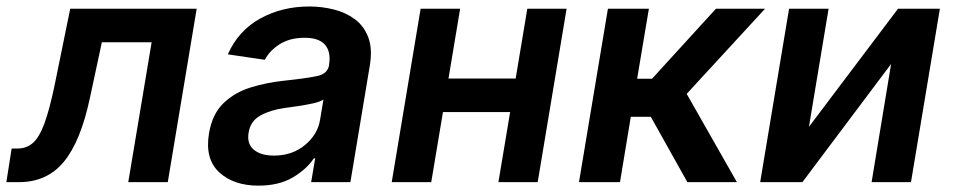

<svg xmlns="http://www.w3.org/2000/svg" viewBox="-37 -573 2997 604"><path d="M-17 0 -0.4 -105.8H18.5Q46.5 -105.8 66.6 -123.4Q86.6 -141 102.6 -184.3Q118.6 -227.6 134.6 -304L183.9 -545.5H581.7L490.8 0H366.5L440 -440H283.4L245.7 -264.2Q216.6 -127.8 163.7 -63.9Q110.8 0 22.7 0Z M775.9 11Q698.2 11 652.7 -30.9Q607.2 -72.8 620.4 -153.1Q630.7 -214.5 666 -248.4Q701.3 -282.3 751.2 -297.8Q801.1 -313.2 854.8 -318.9Q927.9 -326.7 960.8 -333.8Q993.6 -340.9 998.2 -367.9V-370Q1004.6 -410.2 985.4 -432.2Q966.3 -454.2 921.5 -454.2Q874.6 -454.2 842.7 -433.8Q810.7 -413.4 796.2 -384.9L679.7 -402Q712.7 -476.6 781.4 -514.6Q850.1 -552.6 936.1 -552.6Q975.1 -552.6 1012.6 -543.3Q1050.1 -534.1 1079 -512.8Q1108 -491.5 1121.6 -455.3Q1135.3 -419 1126.1 -365.1L1065.3 0H941.8L954.5 -74.9H950.3Q927.6 -40.5 883.9 -14.7Q840.2 11 775.9 11ZM824.6 -83.5Q882.5 -83.5 922.4 -116.8Q962.4 -150.2 969.8 -195.7L980.5 -259.9Q971.2 -253.2 948.5 -248Q925.8 -242.9 900.7 -239.3Q875.7 -235.8 858.7 -233.3Q814.6 -227.3 782.7 -209.9Q750.7 -192.5 745 -155.2Q739.3 -120 761.9 -101.7Q784.4 -83.5 824.6 -83.5Z M1410.5 -545.5 1373.9 -326H1585.2L1621.8 -545.5H1745.4L1654.5 0H1530.9L1567.8 -220.5H1356.5L1319.6 0H1195.3L1286.2 -545.5Z M1784.4 0 1875.4 -545.5H2004.3L1967.3 -325.3H2014.2L2215.2 -545.5H2369.7L2123.2 -277.7L2281.2 0H2125.4L2010.3 -205.6H1947.4L1913.4 0Z M2507.8 -174 2788 -545.5H2919.7L2828.8 0H2704.9L2766.3 -371.8L2487.2 0H2354.4L2445.3 -545.5H2569.6Z"/></svg>

Font: Inter UI Semi Bold
Style: Italic
Weight: 600
Italic angle: -9.39999°
Designer: Rasmus Andersson
Foundry: rsms
Version: 3.2;8d6f07862